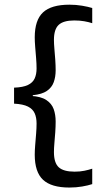

<svg xmlns="http://www.w3.org/2000/svg" viewBox="-20 -696 464 840"><path d="M383.5 -661V-594.5Q368.5 -599.5 348.8 -603Q329 -606.5 305 -606.5Q257.5 -606.5 236.8 -587.2Q216 -568 216 -521.5Q216 -505 218 -482Q220 -459 221.8 -434.5Q223.5 -410 223.5 -388.5Q223.5 -360 215.2 -336.8Q207 -313.5 185.5 -298.5Q164 -283.5 123.5 -279.5V-262L115 -276.5Q159 -274 182.5 -258.5Q206 -243 214.8 -218.8Q223.5 -194.5 223.5 -164Q223.5 -142.5 221.8 -117.8Q220 -93 218 -70.2Q216 -47.5 216 -30.5Q216 16.5 237 35.8Q258 55 306.5 55Q330.5 55 349.5 51Q368.5 47 383.5 42V109.5Q365.5 115.5 339.2 120Q313 124.5 283.5 124.5Q204.5 124.5 168.2 90.5Q132 56.5 132 -19Q132 -37.5 134 -61.8Q136 -86 138 -110.8Q140 -135.5 140 -155.5Q140 -181.5 131.8 -200.2Q123.5 -219 102.2 -229.8Q81 -240.5 41.5 -242.5V-312.5Q81 -314 102.2 -324.2Q123.5 -334.5 131.8 -353Q140 -371.5 140 -396.5Q140 -416.5 138 -441.2Q136 -466 134 -490.2Q132 -514.5 132 -532.5Q132 -608 168.2 -641.8Q204.5 -675.5 283.5 -675.5Q313 -675.5 339.2 -671Q365.5 -666.5 383.5 -661Z"/></svg>

Font: Anek Gujarati Expanded
Style: Regular
Weight: 400
Width: 7
Designer: Mrunmayee Ghaisas (Gujarati), Yesha Goshar (Latin)
Foundry: Ek Type
Version: Version 1.003